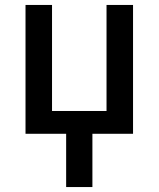

<svg xmlns="http://www.w3.org/2000/svg" viewBox="-20 -540 640 775"><path d="M247 215V0H83V-520H190V-92H410V-520H517V0H353V215Z"/></svg>

Font: Iosevka Custom SmBdEx
Style: Regular
Weight: 600
Width: 7
Monospace: yes
Designer: Belleve Invis
Foundry: Belleve Invis
Version: Version 11.2.4; ttfautohint (v1.8.4)